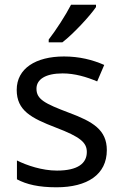

<svg xmlns="http://www.w3.org/2000/svg" viewBox="-20 -786 519 816"><path d="M388 -756V-766H282C259 -721 216 -655 187 -618V-606H245C292 -642 363 -719 388 -756ZM434 -148C434 -234 375 -269 273 -307C170 -346 135 -364 135 -409C135 -449 174 -474 246 -474C298 -474 348 -459 393 -440L423 -510C373 -532 317 -546 252 -546C132 -546 51 -495 51 -404C51 -316 113 -284 217 -244C322 -204 349 -180 349 -140C349 -92 311 -61 222 -61C159 -61 94 -83 52 -104V-24C93 -2 145 10 220 10C351 10 434 -44 434 -148Z"/></svg>

Font: Noto Sans Cypriot
Style: Regular
Weight: 400
Designer: Monotype Design Team
Foundry: Monotype Imaging Inc.
Version: Version 2.002